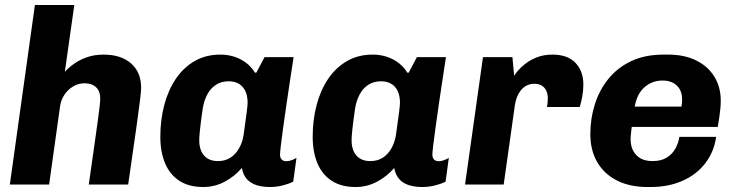

<svg xmlns="http://www.w3.org/2000/svg" viewBox="-20 -740 2945 770"><path d="M19.5 0 120 -720H278L240 -452Q256.5 -470 278.8 -485.5Q301 -501 330.2 -511Q359.5 -521 395.5 -521Q465 -521 505.5 -485.8Q546 -450.5 546 -387.5Q546 -374.5 541.2 -335.5Q536.5 -296.5 525.2 -216.5Q514 -136.5 494 0H336Q349 -90.5 357.8 -152.8Q366.5 -215 372 -254.2Q377.5 -293.5 379.8 -314.8Q382 -336 382 -345Q382 -374.5 365.2 -390.2Q348.5 -406 318.5 -406Q295 -406 274 -393.8Q253 -381.5 239 -361Q225 -340.5 221 -314.5L177 0Z M795 10Q737.5 10 699.2 -15Q661 -40 642 -85.2Q623 -130.5 623 -191.5Q623 -259.5 638.8 -319Q654.5 -378.5 685.2 -424Q716 -469.5 760.8 -495.2Q805.5 -521 863.5 -521Q908.5 -521 945.2 -501.8Q982 -482.5 1002.5 -448.5H1008L1041 -511H1157.5Q1150.5 -465.5 1142.8 -415Q1135 -364.5 1128 -315.5Q1121 -266.5 1115.2 -225Q1109.5 -183.5 1106.2 -155.8Q1103 -128 1103 -119.5Q1103 -107.5 1109.5 -100.5Q1116 -93.5 1128.5 -93.5Q1139 -93.5 1150.2 -97.8Q1161.5 -102 1169 -107L1156 -11.5Q1138.5 -2.5 1113.2 3.8Q1088 10 1063 10Q1032.5 10 1008.8 2.5Q985 -5 970 -21.8Q955 -38.5 950 -66.5Q921.5 -33 881.5 -11.5Q841.5 10 795 10ZM854 -94Q882.5 -94 903.5 -107.2Q924.5 -120.5 938.2 -144.2Q952 -168 957 -199Q966 -263 969.5 -290.5Q973 -318 973 -328Q973 -369 953 -391.5Q933 -414 896.5 -414Q868 -414 846.2 -400Q824.5 -386 811.2 -361Q798 -336 793 -304.5Q785 -249.5 782 -219.8Q779 -190 779 -178Q779 -138.5 798.5 -116.2Q818 -94 854 -94Z M1406 10Q1348.5 10 1310.2 -15Q1272 -40 1253 -85.2Q1234 -130.5 1234 -191.5Q1234 -259.5 1249.8 -319Q1265.5 -378.5 1296.2 -424Q1327 -469.5 1371.8 -495.2Q1416.5 -521 1474.5 -521Q1519.5 -521 1556.2 -501.8Q1593 -482.5 1613.5 -448.5H1619L1652 -511H1768.5Q1761.5 -465.5 1753.8 -415Q1746 -364.5 1739 -315.5Q1732 -266.5 1726.2 -225Q1720.5 -183.5 1717.2 -155.8Q1714 -128 1714 -119.5Q1714 -107.5 1720.5 -100.5Q1727 -93.5 1739.5 -93.5Q1750 -93.5 1761.2 -97.8Q1772.5 -102 1780 -107L1767 -11.5Q1749.5 -2.5 1724.2 3.8Q1699 10 1674 10Q1643.5 10 1619.8 2.5Q1596 -5 1581 -21.8Q1566 -38.5 1561 -66.5Q1532.5 -33 1492.5 -11.5Q1452.5 10 1406 10ZM1465 -94Q1493.5 -94 1514.5 -107.2Q1535.5 -120.5 1549.2 -144.2Q1563 -168 1568 -199Q1577 -263 1580.5 -290.5Q1584 -318 1584 -328Q1584 -369 1564 -391.5Q1544 -414 1507.5 -414Q1479 -414 1457.2 -400Q1435.5 -386 1422.2 -361Q1409 -336 1404 -304.5Q1396 -249.5 1393 -219.8Q1390 -190 1390 -178Q1390 -138.5 1409.5 -116.2Q1429 -94 1465 -94Z M1845 0 1917 -511H2035L2042 -436Q2044.5 -441 2055.5 -454.5Q2066.5 -468 2085.8 -483.5Q2105 -499 2132.8 -510Q2160.5 -521 2195.5 -521Q2256.5 -521 2288 -487.8Q2319.5 -454.5 2319.5 -401Q2319.5 -377 2315 -352.5Q2310.5 -328 2305 -311H2173.5Q2175.5 -320.5 2176.2 -330Q2177 -339.5 2177 -345.5Q2177 -362 2171.2 -375.2Q2165.5 -388.5 2153.5 -396.2Q2141.5 -404 2122.5 -404Q2105.5 -404 2091.8 -396.8Q2078 -389.5 2068.5 -377.5Q2059 -365.5 2053.2 -350.5Q2047.5 -335.5 2045 -319L2000 0Z M2577 10Q2505.5 10 2454 -16.2Q2402.5 -42.5 2375 -90Q2347.5 -137.5 2347.5 -202.5Q2347.5 -264.5 2365.5 -321.5Q2383.5 -378.5 2419.8 -423.5Q2456 -468.5 2511.2 -494.8Q2566.5 -521 2641.5 -521H2660Q2724 -521 2771.2 -498Q2818.5 -475 2844.5 -433.2Q2870.5 -391.5 2870.5 -336Q2870.5 -321 2869 -305.2Q2867.5 -289.5 2865 -271.5Q2862.5 -253.5 2858.5 -231H2513.5Q2512 -218.5 2510.5 -205Q2509 -191.5 2509 -182Q2509 -142 2531.8 -118Q2554.5 -94 2597.5 -94Q2631.5 -94 2654 -108Q2676.5 -122 2688.8 -144.5Q2701 -167 2704.5 -191H2852Q2843.5 -130.5 2808.2 -85Q2773 -39.5 2717 -14.8Q2661 10 2589.5 10ZM2525.5 -312.5H2713Q2714.5 -320.5 2715 -327Q2715.5 -333.5 2715.5 -341.5Q2715.5 -376.5 2694.5 -396.8Q2673.5 -417 2637 -417Q2595.5 -417 2565 -390.5Q2534.5 -364 2525.5 -312.5Z"/></svg>

Font: Chivo Medium
Style: Italic
Weight: 500
Italic angle: -8.05°
Designer: Hector Gatti
Foundry: Omnibus-Type
Version: Version 2.002